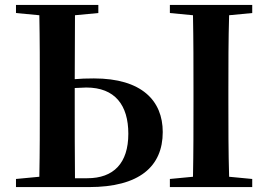

<svg xmlns="http://www.w3.org/2000/svg" viewBox="-20 -761 1092 781"><path d="M45 0H342C546 0 642 -83 642 -224C642 -351 557 -442 362 -442C332 -442 306 -441 284 -439L285 -699L380 -708V-741H45V-708L140 -699C142 -599 142 -497 142 -394V-346C142 -245 142 -143 140 -42L45 -33ZM284 -403 331 -405C448 -405 502 -333 502 -217C502 -97 442 -36 335 -36H285C284 -138 284 -241 284 -346ZM671 -708 765 -699C767 -597 767 -496 767 -394V-346C767 -243 767 -141 765 -42L671 -33V0H1006V-33L912 -42C909 -143 909 -245 909 -347V-394C909 -497 909 -599 912 -699L1006 -708V-741H671Z"/></svg>

Font: Noto Serif CJK TC
Style: Bold
Weight: 700
Designer: Ryoko NISHIZUKA 西塚涼子 (kana & ideographs); Frank Grießhammer (Latin, Greek & Cyrillic); Wenlong ZHANG 张文龙 (bopomofo); San
Foundry: Adobe
Version: Version 2.001;hotconv 1.1.0;makeotfexe 2.6.0